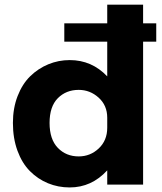

<svg xmlns="http://www.w3.org/2000/svg" viewBox="-20 -802 704 834"><path d="M282.7 12.2Q232.4 12.2 188.2 -6.1Q144 -24.4 109.9 -58.8Q75.7 -93.3 55.9 -147.2Q36.1 -201.2 36.1 -268.1Q36.1 -332 56.4 -384.5Q76.7 -437 111.1 -470.7Q145.5 -504.4 189.7 -522.7Q233.9 -541 282.7 -541Q378.9 -541 445.8 -470.2V-621.1H259.3V-700.7H445.8V-781.7H601.6V-700.7H658.7V-621.1H601.6V0H445.8V-62Q377.9 12.2 282.7 12.2ZM321.8 -122.6Q372.1 -122.6 408.9 -157.2Q445.8 -191.9 445.8 -247.1V-290.5Q445.8 -344.2 408.4 -377.9Q371.1 -411.6 321.8 -411.6Q267.1 -411.6 231.2 -375.5Q195.3 -339.4 195.3 -268.1Q195.3 -196.8 231.2 -159.7Q267.1 -122.6 321.8 -122.6Z"/></svg>

Font: Epilogue
Style: Bold
Weight: 700
Designer: Tyler Finck
Foundry: Etcetera Type Co
Version: Version 2.112